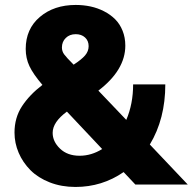

<svg xmlns="http://www.w3.org/2000/svg" viewBox="-20 -739 772 769"><path d="M731.9 0H522L475.1 -49.8Q388.7 9.8 282.2 9.8Q226.1 9.8 179.2 -8.5Q132.3 -26.9 101.8 -57.6Q71.3 -88.4 54.7 -127.2Q38.1 -166 38.1 -208Q38.1 -267.6 68.1 -313.5Q98.1 -359.4 149.9 -398.9Q112.8 -442.4 97.9 -474.1Q83 -505.9 83 -543Q83 -623 139.6 -671.1Q196.3 -719.2 283.2 -719.2Q314 -719.2 342.5 -713.1Q371.1 -707 396.7 -693.8Q422.4 -680.7 441.2 -661.9Q460 -643.1 470.9 -616Q481.9 -588.9 481.9 -556.2Q481.9 -458.5 374 -376L485.8 -258.8Q513.2 -322.8 513.2 -400.9H642.1Q642.1 -262.7 580.1 -160.2ZM283.2 -602.1Q258.8 -602.1 243.4 -586.9Q228 -571.8 228 -548.8Q228 -533.7 236.8 -521.5Q245.6 -509.3 274.9 -480Q306.6 -500.5 320.8 -517.1Q335 -533.7 335 -554.2Q335 -575.7 320.6 -588.9Q306.2 -602.1 283.2 -602.1ZM298.8 -115.2Q346.2 -115.2 389.2 -142.1L248 -292Q190.9 -250 190.9 -207Q190.9 -171.9 220.5 -143.6Q250 -115.2 298.8 -115.2Z"/></svg>

Font: Rawline ExtraBold
Style: Regular
Weight: 800
Designer: Matt McInerney, Pablo Impallari, Rodrigo Fuenzalida
Foundry: Matt McInerney, Pablo Impallari, Rodrigo Fuenzalida
Version: Version 4.020;PS 004.020;hotconv 1.0.88;makeotf.lib2.5.64775